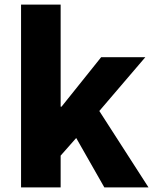

<svg xmlns="http://www.w3.org/2000/svg" viewBox="-20 -819 674 839"><path d="M72 -799H245V-353H249L422 -569H615L414 -334L629 0H436L313 -216L245 -139V0H72Z"/></svg>

Font: Source Han Sans CN Heavy
Style: Bold
Weight: 900
Designer: Ryoko NISHIZUKA (kana & ideographs); Paul D. Hunt (Latin, Greek & Cyrillic); Wenlong ZHANG (bopomofo); Sandoll Communica
Foundry: Adobe Systems Incorporated
Version: Version 1.000;PS 1;hotconv 1.0.78;makeotf.lib2.5.61930